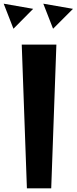

<svg xmlns="http://www.w3.org/2000/svg" viewBox="-26 -1022 418 1042"><path d="M92 -780H280L252 0H120ZM154 -974 47 -866 -6 -1002ZM370 -974 262 -866 209 -1002Z"/></svg>

Font: Tiejili SC
Style: Regular
Weight: 400
Designer: Buernia
Foundry: Ershou Xiaoxi Press
Version: Version 1.100